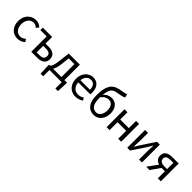

<svg xmlns="http://www.w3.org/2000/svg" viewBox="311 -2377 4130 4130"><g transform="rotate(45 2376.0 -312.0)"><path d="M306 13Q252 13 205.5 -6Q159 -25 124.5 -61.5Q90 -98 70.5 -151Q51 -204 51 -271Q51 -339 72.5 -392Q94 -445 130 -481.5Q166 -518 213.5 -537Q261 -556 313 -556Q367 -556 405 -537.5Q443 -519 472 -493L425 -432Q401 -454 375 -467.5Q349 -481 316 -481Q279 -481 248 -466Q217 -451 194.5 -423Q172 -395 159 -356.5Q146 -318 146 -271Q146 -224 158 -185.5Q170 -147 192.5 -120Q215 -93 246 -78Q277 -63 314 -63Q352 -63 384 -78.5Q416 -94 442 -117L481 -56Q445 -23 400 -5Q355 13 306 13Z M811 -543V-342H901Q949 -342 989 -332Q1029 -322 1057.5 -301.5Q1086 -281 1101.5 -249Q1117 -217 1117 -173Q1117 -128 1101.5 -95.5Q1086 -63 1057.5 -41.5Q1029 -20 989 -10Q949 0 901 0H719V-469H527V-543ZM811 -272V-73H892Q961 -73 994.5 -97Q1028 -121 1028 -173Q1028 -225 994.5 -248.5Q961 -272 892 -272Z M1185 -17V-74H1211Q1223 -80 1233 -92Q1243 -104 1252.5 -128.5Q1262 -153 1270.5 -194.5Q1279 -236 1287 -302L1316 -543H1654V-74H1732V-17L1723 192H1644V0H1273V192H1194ZM1562 -74V-469H1388L1368 -285Q1360 -204 1343.5 -153.5Q1327 -103 1308 -74Z M2068 13Q2014 13 1966.5 -6Q1919 -25 1884 -61.5Q1849 -98 1828.5 -151Q1808 -204 1808 -271Q1808 -337 1828.5 -390Q1849 -443 1883 -479.5Q1917 -516 1961.5 -536Q2006 -556 2053 -556Q2105 -556 2145 -538Q2185 -520 2212.5 -487Q2240 -454 2254 -407Q2268 -360 2268 -302Q2268 -270 2265 -250H1899Q1903 -162 1952 -111Q2001 -60 2079 -60Q2120 -60 2152.5 -71.5Q2185 -83 2215 -103L2248 -43Q2213 -20 2168.5 -3.5Q2124 13 2068 13ZM2189 -315Q2189 -398 2153.5 -441Q2118 -484 2054 -484Q2025 -484 1998.5 -472.5Q1972 -461 1951 -439.5Q1930 -418 1916 -386.5Q1902 -355 1898 -315Z M2626 -63Q2658 -63 2684 -78Q2710 -93 2729.5 -120Q2749 -147 2759.5 -185Q2770 -223 2770 -269Q2770 -354 2733 -403.5Q2696 -453 2624 -453Q2584 -453 2542.5 -431.5Q2501 -410 2458 -354V-312Q2458 -193 2500 -128Q2542 -63 2626 -63ZM2842 -733Q2820 -719 2792 -711Q2764 -703 2730 -698Q2664 -688 2616.5 -677Q2569 -666 2537 -639.5Q2505 -613 2486.5 -564.5Q2468 -516 2462 -431Q2498 -477 2546.5 -500.5Q2595 -524 2647 -524Q2695 -524 2735.5 -506.5Q2776 -489 2804.5 -456Q2833 -423 2849 -376Q2865 -329 2865 -269Q2865 -204 2846 -152Q2827 -100 2795 -63Q2763 -26 2719.5 -6.5Q2676 13 2627 13Q2504 13 2437.5 -75.5Q2371 -164 2371 -329Q2371 -467 2395 -551Q2419 -635 2463 -683Q2507 -731 2570 -752Q2633 -773 2711 -785Q2734 -788 2749.5 -791Q2765 -794 2777 -797.5Q2789 -801 2799.5 -805.5Q2810 -810 2822 -816Z M3102 -543V-323H3364V-543H3455V0H3364V-242H3102V0H3011V-543Z M3639 -543H3728V-316Q3728 -273 3724.5 -221Q3721 -169 3719 -116H3723Q3739 -141 3759.5 -174Q3780 -207 3795 -232L4001 -543H4086V0H3997V-227Q3997 -271 4000 -322.5Q4003 -374 4006 -428H4002Q3986 -402 3965.5 -369Q3945 -336 3930 -311L3724 0H3639Z M4214 0 4380 -227Q4327 -243 4291.5 -280.5Q4256 -318 4256 -382Q4256 -427 4272 -458Q4288 -489 4316.5 -507.5Q4345 -526 4384 -534.5Q4423 -543 4469 -543H4660V0H4569V-215H4467L4317 0ZM4347 -380Q4347 -332 4383 -306.5Q4419 -281 4484 -281H4569V-472H4484Q4419 -472 4383 -450.5Q4347 -429 4347 -380Z"/></g></svg>

Font: Kinto Sans
Style: Regular
Weight: 400
Designer: Authors: Ryoko NISHIZUKA  (kana & ideographs); Paul D. Hunt (Latin, Greek & Cyrillic); Wenlong ZHANG  (bopomofo); Sandol
Foundry: Adobe Systems Incorporated, ookami Inc.
Version: Version 0.001